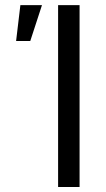

<svg xmlns="http://www.w3.org/2000/svg" viewBox="-20 -748 425 768"><path d="M298.3 -727.5V0H212.4V-727.5ZM44.4 -584 61.5 -727.5H147.9L101.1 -584Z"/></svg>

Font: V-Inter
Style: Regular-375
Weight: 375
Designer: Rasmus Andersson
Foundry: rsms
Version: Version 4.000;git-4146feb